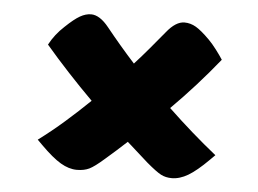

<svg xmlns="http://www.w3.org/2000/svg" viewBox="-38 -559 677 504"><g transform="rotate(5 300.0 -307.0)"><path d="M72 -172Q107 -198 140 -227Q173 -256 204 -286Q170 -320 138 -354.5Q106 -389 77 -423Q92 -451 116 -473Q139 -495 154 -503.5Q169 -512 183 -512Q206 -512 230 -482Q267 -436 306 -393Q326 -415 344.5 -437Q363 -459 382 -482Q406 -512 429 -512Q445 -512 459.5 -503.5Q474 -495 496 -473Q506 -463 517 -448.5Q528 -434 535 -423Q506 -387 475 -352.5Q444 -318 411 -285Q475 -224 540 -172L527 -159Q496 -128 474 -115Q452 -102 431 -102Q415 -102 402.5 -108.5Q390 -115 364 -137Q336 -162 308 -187Q281 -162 252 -137Q227 -115 213.5 -108.5Q200 -102 181 -102Q160 -102 138 -115Q116 -128 85 -159Z"/></g></svg>

Font: Recursive Sn Csl St XBd
Style: Regular
Weight: 800
Version: Version 1.085;hotconv 1.1.0;makeotfexe 2.6.0; ttfautohint (v